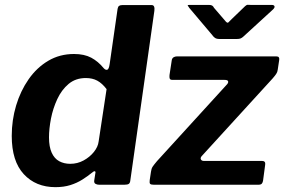

<svg xmlns="http://www.w3.org/2000/svg" viewBox="-20 -763 1173 793"><path d="M389.3 0Q380.7 0 374.1 -3.9Q367.6 -7.7 369.3 -18.4L373.7 -46.6Q375.7 -54.6 371.7 -55.7Q367.6 -56.7 359.9 -49.7Q342.3 -35.3 320.2 -21.3Q298 -7.2 270.7 1.4Q243.4 10 209 10Q127.9 10 78.2 -43.7Q28.5 -97.4 28.5 -201.7Q28.5 -266.8 46.5 -327.1Q64.5 -387.3 98.2 -435.6Q131.9 -484 179.4 -512Q226.8 -540 285.7 -540Q328.2 -540 356.8 -524.7Q385.5 -509.4 408.3 -481.4Q415.9 -473 422.9 -474.9Q430 -476.9 433.1 -499.7L465.7 -726.6Q467.4 -735.9 472.1 -738.9Q476.8 -742 484.7 -742H606.7Q620.4 -742 617.6 -718.5L518.4 -18.8Q517.4 -7.6 512.2 -3.8Q507 0 493.6 0ZM420.2 -394.9Q402 -418.8 381.9 -429.8Q361.8 -440.7 334.6 -440.7Q292.3 -440.7 263.3 -416.3Q234.3 -391.9 216.5 -353.5Q198.7 -315.1 190.5 -273.1Q182.4 -231.1 182.4 -195.6Q182.4 -156.7 193.5 -132.4Q204.6 -108 224.5 -97.2Q244.4 -86.4 270.1 -86.4Q299.9 -86.4 325.3 -100.3Q350.8 -114.2 367.8 -135.4Q384.9 -156.7 387.4 -178.8ZM615.1 0Q603.3 0 600 -3.8Q596.7 -7.6 598.4 -19.4L603.6 -53.9Q605.3 -66.8 610.4 -74.5Q615.5 -82.2 628.4 -97.5L918.5 -415.5Q923.9 -422.3 922 -427.7Q920 -433 907.5 -433H693Q683.3 -433 681.2 -437.9Q679.1 -442.7 680.1 -453.1L689.6 -515.4Q691.3 -523 697.2 -526.5Q703.1 -530 709.7 -530H1122.1Q1135.3 -530 1133.2 -515.7L1127.1 -475.1Q1126.1 -465.5 1120.7 -457.6Q1115.4 -449.8 1106.1 -439.1L812.7 -117.8Q806.6 -110.3 809.9 -104.3Q813.3 -98.4 821.3 -98.4H1061.6Q1077.9 -98.4 1075.2 -82.4L1066.5 -17.3Q1065.5 -9.7 1061.6 -4.9Q1057.8 0 1047.1 0H615.1ZM992.5 -737.7Q998.9 -743.6 1003.5 -743.1Q1008 -742.7 1015.6 -742.7H1102.2Q1111.8 -742.7 1113.7 -737.2Q1115.6 -731.7 1107.5 -723.9L983.5 -610.4Q978.4 -606.2 973.3 -604.1Q968.2 -602 958.7 -602H885.8Q873.8 -602 867.1 -607.1Q860.4 -612.2 856.4 -618.4L762 -730.1Q757.3 -737 755.5 -739.9Q753.7 -742.7 761.6 -742.7H842.8Q851.3 -742.7 856 -740.1Q860.6 -737.6 863.9 -730.7L908.9 -678.4Q918.3 -666 923 -670.2Q927.7 -674.4 938.2 -685.4Z"/></svg>

Font: Libre Franklin Thin
Style: Italic
Weight: 100
Italic angle: -8°
Designer: Pablo Impallari, Rodrigo Fuenzalida, Nhung Nguyen
Foundry: Impallari Type
Version: Version 3.000